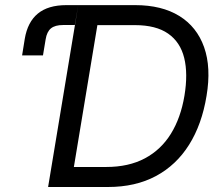

<svg xmlns="http://www.w3.org/2000/svg" viewBox="-20 -748 880 768"><path d="M68.4 -526.4 79.1 -592.8Q90.3 -659.7 131.3 -693.6Q172.4 -727.5 245.6 -727.5H293L279.3 -647.9H232.4Q200.2 -647.9 183.8 -634.5Q167.5 -621.1 162.6 -590.8L151.9 -526.4ZM411.6 0H222.7L235.4 -80.1H404.8Q494.6 -80.1 559.3 -114.5Q624 -148.9 663.6 -212.9Q703.1 -276.9 717.8 -365.2Q732.4 -453.1 716.8 -516.4Q701.2 -579.6 652.6 -613.5Q604 -647.5 519.5 -647.5H325.7L339.4 -727.5H520.5Q627 -727.5 697.3 -684.1Q767.6 -640.6 796.4 -559.3Q825.2 -478 806.2 -364.7Q787.6 -250.5 736.3 -168.9Q685.1 -87.4 603.5 -43.7Q522 0 411.6 0ZM382.8 -727.5 262.2 0H172.4L293 -727.5Z"/></svg>

Font: Inter 24pt
Style: Italic
Weight: 400
Italic angle: -9.3988°
Designer: Rasmus Andersson
Foundry: rsms
Version: Version 4.001;git-66647c0bb